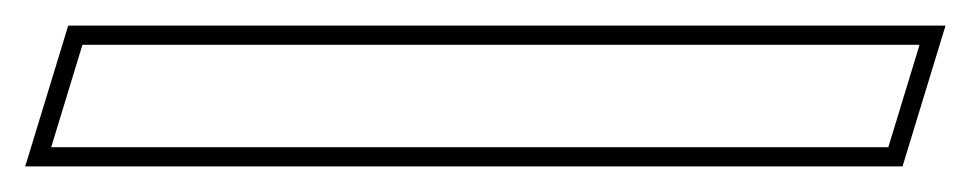

<svg xmlns="http://www.w3.org/2000/svg" viewBox="-130 29 759 150"><path d="M-50 144H-90L-65.6 64H-25.6H548.4H588.4L564 144H524ZM-110.3 159H575.1L608.7 49H-76.7Z"/></svg>

Font: Nordica Plus
Style: NordicaClassicLtExtOblOl
Weight: 300
Version: Version 1.01